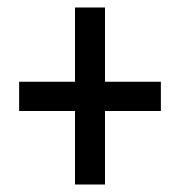

<svg xmlns="http://www.w3.org/2000/svg" viewBox="-20 -676 481 512"><path d="M180 -184V-380H31V-458H180V-656H260V-458H409V-380H260V-184Z"/></svg>

Font: Noto Sans Malayalam UI ExtraCondensed Medium
Style: Regular
Weight: 500
Width: 2
Designer: Jelle Bosma - Monotype Design Team
Foundry: Monotype Imaging Inc.
Version: Version 2.104; ttfautohint (v1.8.4.7-5d5b)